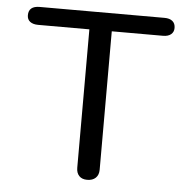

<svg xmlns="http://www.w3.org/2000/svg" viewBox="-51 -751 801 811"><g transform="rotate(5 349.0 -345.0)"><path d="M302 -37V-624H85Q63 -624 50.5 -633.5Q38 -643 38 -661Q38 -700 85 -700H614Q636 -700 648 -690Q660 -680 660 -661Q660 -644 648 -634Q636 -624 614 -624H397V-37Q397 -15 384 -2.5Q371 10 348 10Q326 10 314 -2.5Q302 -15 302 -37Z"/></g></svg>

Font: Kodchasan Medium
Style: Regular
Weight: 500
Designer: Katatrad Aksorn Co.,Ltd.
Foundry: Cadson Demak Co.,Ltd.
Version: Version 1.000; ttfautohint (v1.6)